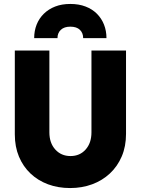

<svg xmlns="http://www.w3.org/2000/svg" viewBox="-20 -936 713 972"><path d="M618 -258Q618 -258 618 -258Q618 -258 618 -258Q618 -195 596.5 -144.5Q575 -94 536.5 -58Q498 -22 446.5 -3Q395 16 335 16Q274 16 223 -3Q172 -22 134.5 -57.5Q97 -93 76 -143Q55 -193 55 -256Q55 -361 55 -468Q55 -575 55 -680Q99 -680 143 -680Q187 -680 230 -680Q230 -577 230 -473Q230 -369 230 -266Q230 -212 260 -179Q290 -146 337 -146Q384 -146 413.5 -179Q443 -212 443 -266Q443 -369 443 -473Q443 -577 443 -680Q487 -680 531 -680Q575 -680 618 -680Q618 -576 618 -469Q618 -362 618 -258ZM336 -916Q336 -916 336 -916Q336 -916 336 -916Q379 -916 413 -903Q447 -890 470.5 -866.5Q494 -843 506.5 -811.5Q519 -780 519 -743Q490 -743 460 -743Q430 -743 401 -743Q401 -769 384.5 -785Q368 -801 336 -801Q305 -801 288 -785Q271 -769 271 -743Q242 -743 212 -743Q182 -743 153 -743Q153 -780 165.5 -811.5Q178 -843 202 -866.5Q226 -890 259.5 -903Q293 -916 336 -916Z"/></svg>

Font: Tilt Warp
Style: Regular
Weight: 400
Designer: Andy Clymer
Foundry: Andy Clymer
Version: Version 1.000